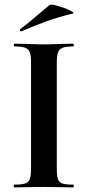

<svg xmlns="http://www.w3.org/2000/svg" viewBox="-20 -815 382 835"><path d="M298 -12Q301 -12 301 -6Q301 0 298 0Q265 0 246 -1L170 -2L96 -1Q76 0 42 0Q40 0 40 -6Q40 -12 42 -12Q74 -12 89 -17Q104 -22 109.5 -36.5Q115 -51 115 -81V-544Q115 -574 109.5 -588Q104 -602 89 -607.5Q74 -613 42 -613Q40 -613 40 -619Q40 -625 42 -625L96 -624Q142 -622 170 -622Q201 -622 247 -624L298 -625Q301 -625 301 -619Q301 -613 298 -613Q267 -613 252 -607Q237 -601 232 -586.5Q227 -572 227 -542V-81Q227 -50 232 -36Q237 -22 251.5 -17Q266 -12 298 -12ZM72 -678Q68 -678 67 -682.5Q66 -687 69 -689Q98 -710 150 -755Q180 -781 195 -793Q200 -798 230.5 -789.5Q261 -781 284.5 -769.5Q308 -758 296 -756Q234 -741 182.5 -722.5Q131 -704 74 -679Z"/></svg>

Font: Cormorant Unicase
Style: Bold
Weight: 700
Designer: Christian Thalmann (Catharsis Fonts)
Foundry: Catharsis Fonts
Version: Version 4.000